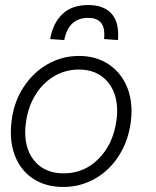

<svg xmlns="http://www.w3.org/2000/svg" viewBox="-20 -732 621 762"><path d="M23 -207Q23 -228 26 -252Q35 -327 73 -385.5Q111 -444 168.5 -477Q226 -510 294 -510Q356 -510 403 -482Q450 -454 476 -404.5Q502 -355 502 -290Q502 -270 499 -247Q489 -172 451.5 -113.5Q414 -55 356.5 -22.5Q299 10 231 10Q168 10 121 -17Q74 -44 48.5 -93.5Q23 -143 23 -207ZM442 -253Q445 -273 445 -291Q445 -366 404 -411Q363 -456 293 -456Q239 -456 194 -429Q149 -402 120 -354.5Q91 -307 83 -246Q80 -227 80 -208Q80 -133 121 -88.5Q162 -44 233 -44Q314 -44 371.5 -102Q429 -160 442 -253ZM449 -596Q449 -581 448 -573L393 -577Q394 -584 394 -596Q394 -661 330 -661Q252 -661 235 -573L179 -577Q190 -640 227.5 -676Q265 -712 330 -712Q388 -712 418.5 -682Q449 -652 449 -596Z"/></svg>

Font: Bellota Text
Style: Italic
Weight: 400
Italic angle: -7.5°
Designer: Kemie Guaida
Foundry: Kemie Guaida
Version: Version 4.001